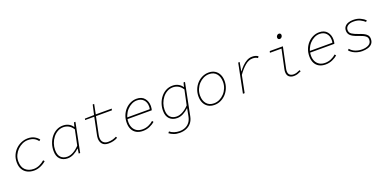

<svg xmlns="http://www.w3.org/2000/svg" viewBox="-1 -1706 6003 2964"><g transform="rotate(-20 3000.0 -224.0)"><path d="M286 12Q223 12 175 -12Q127 -36 99.5 -83Q72 -130 72 -200Q72 -265 96 -318Q120 -371 160.5 -409.5Q201 -448 252 -469Q303 -490 358 -490Q420 -490 464.5 -465.5Q509 -441 534 -406L512 -388Q484 -426 445.5 -445Q407 -464 348 -464Q303 -464 259 -444Q215 -424 179 -388.5Q143 -353 121.5 -306.5Q100 -260 100 -206Q100 -110 152 -62Q204 -14 288 -14Q335 -14 382 -35Q429 -56 466 -90L484 -70Q445 -34 391 -11Q337 12 286 12Z M836 12Q760 12 713 -34Q666 -80 666 -170Q666 -233 686 -290.5Q706 -348 742 -393Q778 -438 827 -464Q876 -490 934 -490Q988 -490 1029 -468Q1070 -446 1092 -410H1096L1114 -478H1138L1042 0H1018L1030 -78H1026Q986 -39 936.5 -13.5Q887 12 836 12ZM838 -14Q886 -14 938 -42.5Q990 -71 1038 -122L1090 -372Q1057 -422 1017 -443Q977 -464 932 -464Q881 -464 837.5 -439.5Q794 -415 762 -374Q730 -333 712 -281.5Q694 -230 694 -176Q694 -94 733 -54Q772 -14 838 -14Z M1506 12Q1439 12 1406.5 -24.5Q1374 -61 1374 -118Q1374 -135 1376.5 -150Q1379 -165 1382 -180L1438 -452H1288L1292 -474L1444 -478L1480 -638H1504L1472 -478H1734L1728 -452H1466L1408 -172Q1405 -159 1403.5 -146.5Q1402 -134 1402 -122Q1402 -69 1430.5 -41.5Q1459 -14 1508 -14Q1549 -14 1583.5 -23.5Q1618 -33 1646 -48L1658 -26Q1628 -8 1589.5 2Q1551 12 1506 12Z M2072 12Q2010 12 1966 -12.5Q1922 -37 1899 -82.5Q1876 -128 1876 -190Q1876 -255 1897.5 -309.5Q1919 -364 1956.5 -404.5Q1994 -445 2042.5 -467.5Q2091 -490 2144 -490Q2228 -490 2272 -438Q2316 -386 2316 -309Q2316 -287 2312.5 -268.5Q2309 -250 2306 -242H1900L1906 -268H2308L2282 -262Q2285 -274 2286.5 -287Q2288 -300 2288 -312Q2288 -381 2248.5 -422.5Q2209 -464 2140 -464Q2096 -464 2054 -443Q2012 -422 1978 -385Q1944 -348 1924 -298.5Q1904 -249 1904 -192Q1904 -140 1924 -99.5Q1944 -59 1982 -36.5Q2020 -14 2074 -14Q2127 -14 2173.5 -34.5Q2220 -55 2254 -86L2270 -64Q2239 -36 2186.5 -12Q2134 12 2072 12Z M2596 234Q2542 234 2499 218Q2456 202 2426 178L2444 156Q2474 181 2516 194.5Q2558 208 2600 208Q2654 208 2697 189Q2740 170 2768 132.5Q2796 95 2806 42L2830 -84H2826Q2786 -45 2736.5 -19.5Q2687 6 2636 6Q2560 6 2513 -40Q2466 -86 2466 -174Q2466 -236 2486 -293Q2506 -350 2542 -394.5Q2578 -439 2627 -464.5Q2676 -490 2734 -490Q2788 -490 2829 -468Q2870 -446 2892 -410H2896L2914 -478H2938L2832 52Q2820 112 2787 152.5Q2754 193 2705 213.5Q2656 234 2596 234ZM2638 -20Q2686 -20 2738 -48.5Q2790 -77 2838 -128L2890 -372Q2857 -422 2817 -443Q2777 -464 2732 -464Q2681 -464 2637.5 -440Q2594 -416 2562 -375.5Q2530 -335 2512 -284Q2494 -233 2494 -180Q2494 -99 2533 -59.5Q2572 -20 2638 -20Z M3246 12Q3186 12 3143.5 -14.5Q3101 -41 3078.5 -87.5Q3056 -134 3056 -194Q3056 -256 3077.5 -309.5Q3099 -363 3136.5 -403.5Q3174 -444 3223.5 -467Q3273 -490 3328 -490Q3388 -490 3430.5 -463.5Q3473 -437 3495.5 -390.5Q3518 -344 3518 -284Q3518 -223 3496.5 -169Q3475 -115 3437.5 -74.5Q3400 -34 3351 -11Q3302 12 3246 12ZM3248 -14Q3296 -14 3339.5 -35Q3383 -56 3417 -92.5Q3451 -129 3470.5 -177Q3490 -225 3490 -278Q3490 -362 3447 -413Q3404 -464 3326 -464Q3278 -464 3234.5 -443Q3191 -422 3157 -385.5Q3123 -349 3103.5 -301Q3084 -253 3084 -200Q3084 -116 3127 -65Q3170 -14 3248 -14Z M3716 0 3812 -478H3836L3810 -334H3814Q3842 -373 3877.5 -408.5Q3913 -444 3954.5 -467Q3996 -490 4042 -490Q4074 -490 4097.5 -483Q4121 -476 4140 -462L4124 -438Q4105 -452 4085 -457Q4065 -462 4039 -462Q3977 -462 3916.5 -411Q3856 -360 3800 -280L3744 0Z M4551 12Q4504 12 4473 -13.5Q4442 -39 4442 -94Q4442 -105 4443.5 -117Q4445 -129 4448 -142L4514 -452H4324L4330 -478H4546L4474 -134Q4472 -124 4471 -115Q4470 -106 4470 -98Q4470 -53 4494.5 -33.5Q4519 -14 4556 -14Q4583 -14 4608.5 -22.5Q4634 -31 4662 -44L4672 -22Q4642 -7 4614 2.5Q4586 12 4551 12ZM4542 -600Q4526 -600 4517 -609.5Q4508 -619 4508 -634Q4508 -647 4514.5 -658Q4521 -669 4531 -675.5Q4541 -682 4552 -682Q4569 -682 4577.5 -672.5Q4586 -663 4586 -648Q4586 -629 4572.5 -614.5Q4559 -600 4542 -600Z M5072 12Q5010 12 4966 -12.5Q4922 -37 4899 -82.5Q4876 -128 4876 -190Q4876 -255 4897.5 -309.5Q4919 -364 4956.5 -404.5Q4994 -445 5042.5 -467.5Q5091 -490 5144 -490Q5228 -490 5272 -438Q5316 -386 5316 -309Q5316 -287 5312.5 -268.5Q5309 -250 5306 -242H4900L4906 -268H5308L5282 -262Q5285 -274 5286.5 -287Q5288 -300 5288 -312Q5288 -381 5248.5 -422.5Q5209 -464 5140 -464Q5096 -464 5054 -443Q5012 -422 4978 -385Q4944 -348 4924 -298.5Q4904 -249 4904 -192Q4904 -140 4924 -99.5Q4944 -59 4982 -36.5Q5020 -14 5074 -14Q5127 -14 5173.5 -34.5Q5220 -55 5254 -86L5270 -64Q5239 -36 5186.5 -12Q5134 12 5072 12Z M5673 12Q5635 12 5595.5 1.5Q5556 -9 5522.5 -29Q5489 -49 5468 -76L5488 -94Q5521 -54 5572 -34Q5623 -14 5680 -14Q5745 -14 5789.5 -39Q5834 -64 5834 -120Q5834 -151 5814 -171Q5794 -191 5759.5 -205.5Q5725 -220 5681 -235Q5605 -261 5573.5 -292.5Q5542 -324 5542 -370Q5542 -411 5563.5 -437.5Q5585 -464 5621 -477Q5657 -490 5702 -490Q5770 -490 5821 -465.5Q5872 -441 5900 -412L5882 -392Q5852 -419 5808 -441.5Q5764 -464 5700 -464Q5639 -464 5604.5 -439Q5570 -414 5570 -372Q5570 -327 5607 -303Q5644 -279 5703 -259Q5749 -244 5785 -227Q5821 -210 5841.5 -185.5Q5862 -161 5862 -122Q5862 -73 5836.5 -43.5Q5811 -14 5768 -1Q5725 12 5673 12Z"/></g></svg>

Font: SourceCodeVF
Style: Italic
Weight: 200
Italic angle: -11°
Monospace: yes
Designer: Paul D. Hunt, Teo Tuominen
Foundry: Adobe
Version: Version 1.026;hotconv 1.1.0;makeotfexe 2.6.0